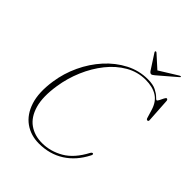

<svg xmlns="http://www.w3.org/2000/svg" viewBox="-241 -990 1129 1129"><g transform="rotate(45 323.5 -425.0)"><path d="M550.5 -173.5Q556 -169.5 549 -157Q508 -76.5 440 -33.2Q372 10 283.5 10Q215.5 10 164.8 -26Q114 -62 91.2 -132.2Q68.5 -202.5 84 -306Q95.5 -384.5 129.5 -457Q163.5 -529.5 215.2 -586.8Q267 -644 331.8 -677.5Q396.5 -711 469 -711Q512.5 -711 538 -698Q563.5 -685 576 -672.2Q588.5 -659.5 592.5 -659.5Q597.5 -659.5 603.8 -672.2Q610 -685 616.2 -697.5Q622.5 -710 627.5 -710Q635 -710 637 -699L646.5 -547.5Q647.5 -538 638.5 -537Q632.5 -536.5 628.5 -545.5L612.5 -598.5Q596.5 -652 558.5 -675.8Q520.5 -699.5 462 -699.5Q396 -699.5 338.8 -666.5Q281.5 -633.5 236.5 -577.2Q191.5 -521 161.2 -450Q131 -379 119.5 -303.5Q103.5 -200.5 122.8 -134.5Q142 -68.5 187 -36.8Q232 -5 294.5 -5Q364 -5 427 -41.5Q490 -78 535.5 -164.5Q543 -177 550.5 -173.5ZM482.5 -757Q469 -745 461.5 -745Q453 -745 445 -757L384.5 -850.5Q381 -856 385.5 -859Q389.5 -861.5 394.5 -857L472 -787L585 -857Q592.5 -861.5 595.5 -859Q599 -856.5 591.5 -850.5Z"/></g></svg>

Font: Fraunces 72pt S000 Thin
Style: Italic
Weight: 100
Italic angle: -16°
Version: Version 1.000; ttfautohint (v1.8.3)